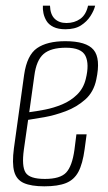

<svg xmlns="http://www.w3.org/2000/svg" viewBox="-20 -647 380 676"><path d="M136 9Q90 9 64 -2.5Q38 -14 30 -43Q22 -72 29 -125L65 -384Q75 -453 110.5 -477.5Q146 -502 210 -502Q284 -502 309.5 -471.5Q335 -441 319 -367Q310 -323 280 -296.5Q250 -270 211.5 -255.5Q173 -241 136.5 -234.5Q100 -228 79 -225L64 -120Q56 -62 70 -39.5Q84 -17 138 -17Q192 -17 213 -39.5Q234 -62 242 -119L249 -174H285L278 -122Q271 -70 256 -42Q241 -14 212.5 -2.5Q184 9 136 9ZM83 -252Q107 -255 138 -261Q169 -267 199 -279.5Q229 -292 251.5 -314Q274 -336 282 -369Q295 -421 281 -450Q267 -479 212 -479Q159 -479 133.5 -457Q108 -435 101 -381ZM210 -544Q185 -544 168.5 -552Q152 -560 144 -573Q136 -586 133 -600.5Q130 -615 131 -627H156Q157 -596 172.5 -581Q188 -566 214 -566Q242 -566 262.5 -580.5Q283 -595 290 -627H315Q311 -610 298.5 -590.5Q286 -571 265 -557.5Q244 -544 210 -544Z"/></svg>

Font: Alumni Sans Thin ExtraLight
Style: Italic
Weight: 250
Italic angle: -8°
Version: Version 1.016